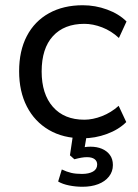

<svg xmlns="http://www.w3.org/2000/svg" viewBox="-20 -519 525 733"><path d="M296 9Q221 9 166.5 -23Q112 -55 82.5 -112.5Q53 -170 53 -247Q53 -325 82.5 -381.5Q112 -438 167 -468.5Q222 -499 296 -499Q344 -499 389 -482.5Q434 -466 463 -437L434 -374Q405 -401 370 -414.5Q335 -428 302 -428Q225 -428 182 -381Q139 -334 139 -246Q139 -160 182 -111Q225 -62 302 -62Q334 -62 369 -75.5Q404 -89 433 -115L462 -53Q433 -24 388 -7.5Q343 9 296 9ZM295 194Q269 194 244 189Q219 184 202 174L216 128Q235 137 252 141Q269 145 293 145Q319 145 335 136Q351 127 351 109Q351 96 341 88.5Q331 81 312 81Q302 81 290.5 83Q279 85 264 89L247 74L261 -20H314L301 57L276 49Q288 45 301 43Q314 41 325 41Q350 41 369 49Q388 57 399.5 72.5Q411 88 411 111Q411 136 396 155Q381 174 355 184Q329 194 295 194Z"/></svg>

Font: Nunito Sans 10pt
Style: Regular
Weight: 400
Designer: Vernon Adams
Foundry: Vernon Adams
Version: Version 3.101;gftools[0.9.27]